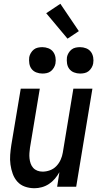

<svg xmlns="http://www.w3.org/2000/svg" viewBox="-20 -990 540 1018"><path d="M163 8Q136 8 112 -0.5Q88 -9 72 -27Q56 -45 47.5 -68.5Q39 -92 35.5 -117.5Q32 -143 34 -169Q36 -195 40 -221L90 -520H191L139 -207Q137 -193 136 -178.5Q135 -164 136.5 -150Q138 -136 142.5 -123Q147 -110 156 -100Q165 -90 178 -85Q191 -80 206 -80Q225 -80 244.5 -87Q264 -94 278.5 -109Q293 -124 301.5 -143Q310 -162 313 -181L369 -520H470L384 0H283L295 -77Q285 -59 271 -42.5Q257 -26 239.5 -14.5Q222 -3 202 2.5Q182 8 163 8ZM405 -600Q388 -600 372.5 -606Q357 -612 347.5 -624.5Q338 -637 335.5 -653.5Q333 -670 335 -687Q337 -698 343.5 -709Q350 -720 359.5 -727.5Q369 -735 381 -737.5Q393 -740 404 -740Q421 -740 436.5 -734Q452 -728 461.5 -715.5Q471 -703 474 -686.5Q477 -670 474 -653Q472 -642 465.5 -631Q459 -620 449.5 -612.5Q440 -605 428 -602.5Q416 -600 405 -600ZM205 -600Q188 -600 172.5 -606Q157 -612 147.5 -624.5Q138 -637 135.5 -653.5Q133 -670 135 -687Q137 -698 143.5 -709Q150 -720 159.5 -727.5Q169 -735 181 -737.5Q193 -740 204 -740Q221 -740 236.5 -734Q252 -728 261.5 -715.5Q271 -703 274 -686.5Q277 -670 274 -653Q272 -642 265.5 -631Q259 -620 249.5 -612.5Q240 -605 228 -602.5Q216 -600 205 -600ZM338 -785 225 -920 300 -970 398 -825Z"/></svg>

Font: Iosevka Semibold Oblique
Style: Regular
Weight: 600
Italic angle: -9°
Monospace: yes
Designer: Belleve Invis
Foundry: Belleve Invis
Version: Version 32.5.0; ttfautohint (v1.8.4)